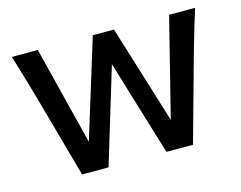

<svg xmlns="http://www.w3.org/2000/svg" viewBox="-76 -612 911 726"><g transform="rotate(-15 379.5 -249.0)"><path d="M337.9 -498H420.9L540 -112.8L636.7 -498H738.3Q726.6 -460.9 718.3 -432.9Q710 -404.8 702.6 -379.4Q695.3 -354 687 -324.7L596.7 0H492.7L379.4 -373.5L266.1 0H162.6L72.3 -324.7Q61 -363.8 49.6 -402.8Q38.1 -441.9 21 -498H122.6L219.2 -112.8Z"/></g></svg>

Font: Kanchenjunga Medium
Style: Regular
Weight: 500
Version: Version 2.001